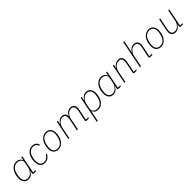

<svg xmlns="http://www.w3.org/2000/svg" viewBox="482 -2665 4789 4789"><g transform="rotate(-45 2876.5 -270.0)"><path d="M419 0Q385 0 385 -29Q385 -34 385.5 -38.5Q386 -43 387 -48L400 -111H397Q365 -53 323.5 -20.5Q282 12 220 12Q181 12 151 -2Q121 -16 100.5 -41.5Q80 -67 69 -101.5Q58 -136 58 -178Q58 -244 74 -305.5Q90 -367 121.5 -415Q153 -463 200 -491.5Q247 -520 308 -520Q368 -520 406.5 -492.5Q445 -465 459 -417H462L480 -508H514L419 -31H501L495 0ZM225 -19Q257 -19 282.5 -29Q308 -39 334 -61Q363 -86 386.5 -123.5Q410 -161 420 -211L447 -344Q452 -369 447 -394.5Q442 -420 425.5 -441Q409 -462 380 -475.5Q351 -489 309 -489Q228 -489 177 -434.5Q126 -380 107 -286L99 -242Q96 -226 94.5 -210.5Q93 -195 93 -175Q93 -143 100.5 -114.5Q108 -86 124.5 -65Q141 -44 165.5 -31.5Q190 -19 225 -19Z M797 12Q756 12 724.5 -2.5Q693 -17 672 -43.5Q651 -70 640 -107Q629 -144 629 -189Q629 -258 645 -318.5Q661 -379 692 -424Q723 -469 768.5 -494.5Q814 -520 872 -520Q934 -520 975 -487.5Q1016 -455 1027 -404L998 -393Q985 -441 952 -465Q919 -489 870 -489Q797 -489 746 -438Q695 -387 679 -301L668 -243Q665 -226 664 -214.5Q663 -203 663 -186Q663 -151 671 -120.5Q679 -90 696 -67.5Q713 -45 738.5 -32Q764 -19 799 -19Q853 -19 894 -48Q935 -77 969 -131L997 -117Q961 -57 912 -22.5Q863 12 797 12Z M1270 12Q1230 12 1198.5 -2Q1167 -16 1145 -41Q1123 -66 1111.5 -100.5Q1100 -135 1100 -176Q1100 -245 1116.5 -307.5Q1133 -370 1165.5 -417Q1198 -464 1245 -492Q1292 -520 1354 -520Q1394 -520 1425.5 -506Q1457 -492 1479 -467Q1501 -442 1512.5 -407.5Q1524 -373 1524 -332Q1524 -263 1507.5 -200.5Q1491 -138 1458.5 -91Q1426 -44 1378.5 -16Q1331 12 1270 12ZM1274 -19Q1352 -19 1404 -72.5Q1456 -126 1476 -223L1485 -271Q1488 -287 1489 -303Q1490 -319 1490 -337Q1490 -368 1481.5 -396Q1473 -424 1456 -444.5Q1439 -465 1412.5 -477Q1386 -489 1350 -489Q1272 -489 1220 -435.5Q1168 -382 1148 -285L1139 -237Q1136 -221 1135 -205Q1134 -189 1134 -171Q1134 -139 1142.5 -111.5Q1151 -84 1168 -63.5Q1185 -43 1211.5 -31Q1238 -19 1274 -19Z M1630 0 1732 -508H1766L1745 -404H1748Q1775 -458 1815.5 -489Q1856 -520 1915 -520Q1975 -520 2006.5 -485.5Q2038 -451 2040 -399H2044Q2070 -456 2114 -488Q2158 -520 2219 -520Q2281 -520 2313.5 -485Q2346 -450 2346 -386Q2346 -371 2344 -354Q2342 -337 2339 -321L2281 -31H2364L2357 0H2281Q2247 0 2247 -28Q2247 -38 2250 -52L2305 -320Q2308 -336 2310 -353Q2312 -370 2312 -381Q2312 -489 2210 -489Q2179 -489 2148 -475.5Q2117 -462 2091 -432Q2071 -409 2055.5 -380Q2040 -351 2032 -312L1969 0H1935L1999 -320Q2002 -336 2004 -353Q2006 -370 2006 -381Q2006 -489 1906 -489Q1875 -489 1845.5 -475.5Q1816 -462 1790 -432Q1770 -410 1751.5 -377Q1733 -344 1725 -306L1664 0Z M2576 -508H2611L2588 -397H2591Q2623 -455 2664.5 -487.5Q2706 -520 2768 -520Q2807 -520 2837 -506Q2867 -492 2887.5 -466.5Q2908 -441 2919 -406.5Q2930 -372 2930 -330Q2930 -264 2914 -202.5Q2898 -141 2866.5 -93Q2835 -45 2788 -16.5Q2741 12 2680 12Q2620 12 2581.5 -15.5Q2543 -43 2529 -91H2527L2469 200H2435ZM2679 -19Q2760 -19 2811 -73.5Q2862 -128 2881 -222L2889 -266Q2892 -282 2893.5 -297.5Q2895 -313 2895 -333Q2895 -365 2887.5 -393.5Q2880 -422 2863.5 -443Q2847 -464 2822 -476.5Q2797 -489 2763 -489Q2731 -489 2705.5 -479Q2680 -469 2654 -447Q2625 -422 2601.5 -384.5Q2578 -347 2568 -297L2541 -164Q2536 -139 2541 -113.5Q2546 -88 2562.5 -67Q2579 -46 2608 -32.5Q2637 -19 2679 -19Z M3408 0Q3374 0 3374 -29Q3374 -34 3374.5 -38.5Q3375 -43 3376 -48L3389 -111H3386Q3354 -53 3312.5 -20.5Q3271 12 3209 12Q3170 12 3140 -2Q3110 -16 3089.5 -41.5Q3069 -67 3058 -101.5Q3047 -136 3047 -178Q3047 -244 3063 -305.5Q3079 -367 3110.5 -415Q3142 -463 3189 -491.5Q3236 -520 3297 -520Q3357 -520 3395.5 -492.5Q3434 -465 3448 -417H3451L3469 -508H3503L3408 -31H3490L3484 0ZM3214 -19Q3246 -19 3271.5 -29Q3297 -39 3323 -61Q3352 -86 3375.5 -123.5Q3399 -161 3409 -211L3436 -344Q3441 -369 3436 -394.5Q3431 -420 3414.5 -441Q3398 -462 3369 -475.5Q3340 -489 3298 -489Q3217 -489 3166 -434.5Q3115 -380 3096 -286L3088 -242Q3085 -226 3083.5 -210.5Q3082 -195 3082 -175Q3082 -143 3089.5 -114.5Q3097 -86 3113.5 -65Q3130 -44 3154.5 -31.5Q3179 -19 3214 -19Z M3609 0 3711 -508H3745L3724 -404H3727Q3756 -461 3798 -490.5Q3840 -520 3901 -520Q3966 -520 3999.5 -484.5Q4033 -449 4033 -386Q4033 -371 4031 -353.5Q4029 -336 4026 -320L3968 -31H4050L4044 0H3967Q3935 0 3935 -28Q3935 -36 3938 -51L3992 -320Q3995 -336 3996.5 -353Q3998 -370 3998 -380Q3998 -489 3892 -489Q3860 -489 3828.5 -476.5Q3797 -464 3768 -432Q3750 -411 3731 -379.5Q3712 -348 3704 -306L3643 0Z M4308 -740H4342L4276 -404H4279Q4308 -461 4350 -490.5Q4392 -520 4452 -520Q4517 -520 4551 -484.5Q4585 -449 4585 -386Q4585 -371 4583 -353.5Q4581 -336 4578 -320L4520 -31H4602L4596 0H4519Q4487 0 4487 -28Q4487 -36 4490 -51L4544 -320Q4547 -336 4549 -353Q4551 -370 4551 -380Q4551 -489 4444 -489Q4412 -489 4380 -476.5Q4348 -464 4320 -432Q4301 -411 4282.5 -379.5Q4264 -348 4256 -306L4195 0H4161Z M4891 12Q4851 12 4819.5 -2Q4788 -16 4766 -41Q4744 -66 4732.5 -100.5Q4721 -135 4721 -176Q4721 -245 4737.5 -307.5Q4754 -370 4786.5 -417Q4819 -464 4866 -492Q4913 -520 4975 -520Q5015 -520 5046.5 -506Q5078 -492 5100 -467Q5122 -442 5133.5 -407.5Q5145 -373 5145 -332Q5145 -263 5128.5 -200.5Q5112 -138 5079.5 -91Q5047 -44 4999.5 -16Q4952 12 4891 12ZM4895 -19Q4973 -19 5025 -72.5Q5077 -126 5097 -223L5106 -271Q5109 -287 5110 -303Q5111 -319 5111 -337Q5111 -368 5102.5 -396Q5094 -424 5077 -444.5Q5060 -465 5033.5 -477Q5007 -489 4971 -489Q4893 -489 4841 -435.5Q4789 -382 4769 -285L4760 -237Q4757 -221 4756 -205Q4755 -189 4755 -171Q4755 -139 4763.5 -111.5Q4772 -84 4789 -63.5Q4806 -43 4832.5 -31Q4859 -19 4895 -19Z M5378 -508 5314 -189Q5311 -172 5309 -155Q5307 -138 5307 -128Q5307 -19 5413 -19Q5445 -19 5477 -31.5Q5509 -44 5537 -76Q5556 -98 5574.5 -129Q5593 -160 5601 -202L5662 -508H5696L5601 -31H5683L5677 0H5601Q5568 0 5568 -29Q5568 -34 5568.5 -38.5Q5569 -43 5570 -49L5581 -104H5578Q5549 -47 5507.5 -17.5Q5466 12 5405 12Q5341 12 5307 -23.5Q5273 -59 5273 -123Q5273 -137 5275 -154.5Q5277 -172 5280 -188L5344 -508Z"/></g></svg>

Font: IBM Plex Sans ExtLt
Style: Italic
Weight: 200
Italic angle: -11°
Designer: Mike Abbink, Paul van der Laan, Pieter van Rosmalen
Foundry: Bold Monday
Version: Version 3.005